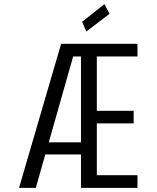

<svg xmlns="http://www.w3.org/2000/svg" viewBox="-20 -913 765 933"><path d="M72.5 0 277 -700H648V-638.5H450.5V-374.5H629.5V-313.5H450.5V-61.5H648V0H373.5V-162.5H200L154 0ZM373.5 -638.5H335.5L217 -221.5H373.5ZM399.5 -760 379 -807 487.5 -893 512.5 -846Z"/></svg>

Font: Trispace SemiCondensed Light
Style: Regular
Weight: 300
Width: 4
Designer: Tyler Finck
Foundry: Etcetera Type Company
Version: Version 1.210; ttfautohint (v1.8.3)